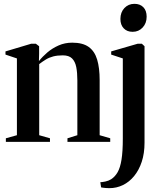

<svg xmlns="http://www.w3.org/2000/svg" viewBox="-20 -738 844 999"><path d="M68 -34.5V-434L8.5 -454V-470.5L142.5 -510.5H166.5L183.5 -497.5V-458.5L182.5 -420Q200.5 -443 226.2 -465Q252 -487 284.8 -501.5Q317.5 -516 356 -516Q410.5 -516 441.5 -493.8Q472.5 -471.5 485.5 -428Q498.5 -384.5 498.5 -321.5V-34.5L553.5 -18.5V0H331V-18.5L382.5 -34.5V-319.5Q382.5 -359.5 376.8 -388.8Q371 -418 354.8 -434Q338.5 -450 307 -450Q278.5 -450 257.2 -444.5Q236 -439 218.8 -428.5Q201.5 -418 184 -404.5V-34.5L240 -18.5V0H10.5V-18.5ZM549 241Q538.5 241 529.8 240.2Q521 239.5 514.5 238.5Q508 237.5 506 237L502 210Q511 210 528 206.5Q545 203 558.5 194.5Q578.5 181.5 592 158Q605.5 134.5 612.2 92.8Q619 51 619 -17.5V-434L558.5 -454V-470.5L696.5 -510.5H718L732 -497.5V4.5Q732 60 717.5 103.8Q703 147.5 677.8 178.2Q652.5 209 619.5 225Q586.5 241 549 241ZM669.5 -572.5Q641 -572.5 623.8 -590.5Q606.5 -608.5 606.5 -639.5Q606.5 -674 627.2 -696Q648 -718 679 -718H680Q708.5 -718 725.8 -700.5Q743 -683 743 -651Q743 -617 722.2 -594.8Q701.5 -572.5 670.5 -572.5Z"/></svg>

Font: Merriweather 144pt SemiBold
Style: Regular
Weight: 600
Version: Version 2.100